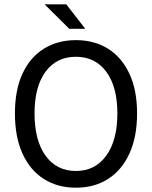

<svg xmlns="http://www.w3.org/2000/svg" viewBox="-20 -853 701 885"><path d="M330.1 12.2Q245.1 12.2 181.6 -28.3Q118.2 -68.8 83.5 -145.5Q48.8 -222.2 48.8 -330.1Q48.8 -438 83.5 -513.2Q118.2 -588.4 181.6 -628.2Q245.1 -668 330.1 -668Q415 -668 478.3 -628.2Q541.5 -588.4 576.7 -512.9Q611.8 -437.5 611.8 -330.1Q611.8 -222.2 576.7 -145.5Q541.5 -68.8 478.3 -28.3Q415 12.2 330.1 12.2ZM330.1 -64.9Q418.5 -64.9 469.7 -135.5Q521 -206.1 521 -330.1Q521 -453.6 469.7 -522.5Q418.5 -591.3 330.1 -591.3Q240.7 -591.3 189.9 -522.5Q139.2 -453.6 139.2 -330.1Q139.2 -206.1 189.9 -135.5Q240.7 -64.9 330.1 -64.9ZM299.3 -720.2 185.5 -833H285.6L373 -720.2Z"/></svg>

Font: Varta Medium
Style: Regular
Weight: 500
Designer: Joana Correia, Viktoriya Grabowska, Eben Sorkin
Foundry: Sorkin Type Co.
Version: Version 1.004